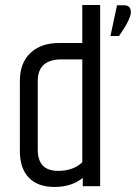

<svg xmlns="http://www.w3.org/2000/svg" viewBox="-20 -740 540 763"><path d="M473 -719Q500 -719 500 -691.5Q500 -664 453 -597H419L445 -719ZM307 -504H225Q130 -504 130 -418V-145Q130 -61 211 -61Q271 -61 307 -95ZM307 -720H378V0H309V-33Q264 3 197 3Q130 3 94.5 -34Q59 -71 59 -140V-419Q59 -490 101 -529.5Q143 -569 213 -569H307Z"/></svg>

Font: Khand
Style: Regular
Weight: 400
Designer: Devanagari: Sanchit Sawaria, Jyotish Sonowal; Latin: Satya Rajpurohit
Foundry: Indian Type Foundry
Version: Version 1.101;PS 1.0;hotconv 1.0.78;makeotf.lib2.5.61930; tt